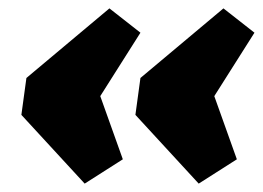

<svg xmlns="http://www.w3.org/2000/svg" viewBox="-20 -550 627 458"><path d="M241 -530 315 -472 182 -262 198 -380 273 -170 182 -112 31 -276 43 -364ZM513 -530 587 -472 454 -262 470 -380 545 -170 454 -112 303 -276 315 -364Z"/></svg>

Font: Pathway Extreme SemiCondensed Black
Style: Italic
Weight: 900
Width: 4
Italic angle: -8°
Version: Version 1.001;gftools[0.9.26]